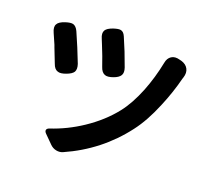

<svg xmlns="http://www.w3.org/2000/svg" viewBox="-132 -922 1208 1114"><g transform="rotate(20 472.0 -365.5)"><path d="M281 6 261 -14 231 -44Q220 -55 222 -64.5Q224 -74 238 -79Q338 -112 428 -172Q527 -238 593 -322Q641 -383 680 -480Q715 -569 734 -665Q739 -695 760 -708.5Q781 -722 812 -713L824 -710Q854 -701 866 -678Q878 -655 868 -624Q867 -620 865 -615Q841 -521 803 -431Q757 -319 701 -246Q567 -69 359 23Q340 31 318.5 26.5Q297 22 281 6ZM171 -406Q150 -412 139 -444Q119 -496 105 -531Q103 -536 100 -545Q81 -590 72 -609Q57 -642 68 -660Q77 -678 114 -690Q144 -700 161 -696Q180 -690 192 -664Q230 -579 265 -488Q275 -458 265 -440Q255 -424 223 -412Q189 -399 171 -406ZM435 -481Q414 -489 404 -520Q398 -538 383 -579Q378 -591 376 -597Q370 -612 359 -640Q350 -662 346 -672Q332 -703 343 -722Q353 -739 388 -751Q419 -761 432 -758Q450 -755 461 -730Q496 -651 528 -561Q538 -532 527.5 -514.5Q517 -497 486 -486Q453 -474 435 -481Z"/></g></svg>

Font: GenSenRounded TW B
Style: Regular
Weight: 700
Version: Version 1.501;PS 1;hotconv 16.6.51;makeotf.lib2.5.65220